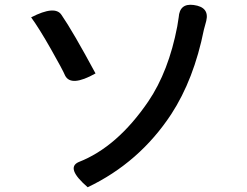

<svg xmlns="http://www.w3.org/2000/svg" viewBox="-20 -753 1040 808"><path d="M349 35Q255 -46 311 -71Q473 -134 604 -326Q690 -453 726 -642L732 -680Q736 -740 795 -732Q862 -723 848 -665L838 -628Q796 -419 701 -273Q567 -69 349 35ZM111 -680Q212 -732 239 -690Q286 -622 382 -444Q279 -386 254 -435Q244 -459 194 -547Q144 -635 111 -680Z"/></svg>

Font: Swei Half Moon CJK SC
Style: Medium
Weight: 500
Version: Version 2.071